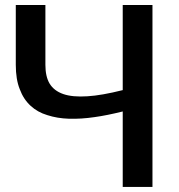

<svg xmlns="http://www.w3.org/2000/svg" viewBox="-20 -740 709 760"><path d="M465.8 -720.2H583.5V0H465.8V-298.8Q403.3 -283.2 354 -276.4Q301.3 -268.6 252.9 -270Q206.5 -271.5 167.5 -284.2Q128.4 -295.9 101.1 -321.3Q72.8 -347.2 58.1 -387.2Q42.5 -425.8 42.5 -483.4V-720.2H159.7V-483.4Q159.7 -437 176.3 -409.2Q193.8 -380.4 230.5 -367.7Q267.1 -355 326.2 -358.9Q382.3 -362.3 465.8 -383.3Z"/></svg>

Font: Lato-SemiBold
Style: Regular
Weight: 500
Designer: Lukasz Dziedzic with Adam Twardoch and Botio Nikoltchev
Foundry: tyPoland Lukasz Dziedzic
Version: ""